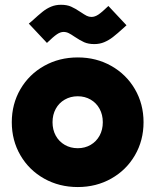

<svg xmlns="http://www.w3.org/2000/svg" viewBox="-20 -753 637 787"><path d="M28.3 -252Q28.3 -326.7 63.7 -387.5Q99.1 -448.2 160.9 -482.9Q222.7 -517.6 298.8 -517.6Q374.5 -517.6 436 -482.9Q497.6 -448.2 533 -387.5Q568.4 -326.7 568.4 -252Q568.4 -177.2 533 -116.5Q497.6 -55.7 436 -21Q374.5 13.7 298.8 13.7Q222.7 13.7 160.9 -21Q99.1 -55.7 63.7 -116.5Q28.3 -177.2 28.3 -252ZM401.4 -252Q401.4 -282.7 388.2 -306.9Q375 -331.1 351.6 -344.7Q328.1 -358.4 298.8 -358.4Q269 -358.4 245.4 -344.7Q221.7 -331.1 208.5 -306.9Q195.3 -282.7 195.3 -252Q195.3 -221.2 208.5 -197Q221.7 -172.9 245.4 -159.2Q269 -145.5 298.8 -145.5Q328.1 -145.5 351.6 -159.2Q375 -172.9 388.2 -197Q401.4 -221.2 401.4 -252ZM285.6 -602.5Q271.5 -612.3 261.5 -617.2Q251.5 -622.1 240.7 -622.1Q227.5 -622.1 213.4 -612.5Q199.2 -603 172.4 -577.1L98.1 -656.2Q102.1 -660.2 109.9 -666Q138.2 -691.9 154.8 -705.1Q171.4 -718.3 189.7 -725.8Q208 -733.4 230 -733.4Q254.4 -733.4 271.5 -725.8Q288.6 -718.3 311 -703.1Q326.2 -692.9 335.4 -688.2Q344.7 -683.6 355 -683.6Q368.7 -683.6 383.1 -693.1Q397.5 -702.6 424.3 -728.5L498.5 -649.4L487.8 -639.6Q460 -614.3 442.9 -601.1Q425.8 -587.9 407.2 -580.1Q388.7 -572.3 366.7 -572.3Q342.3 -572.3 325.2 -579.8Q308.1 -587.4 285.6 -602.5Z"/></svg>

Font: Wanted Sans Black
Style: Regular
Weight: 900
Designer: Original Design by Kil Hyung-jin and Kang Hanbin, Wanted Lab, Inc; Hangeul from Source Han Sans by Jang Soo-young and Ka
Foundry: Wanted Lab, Inc.
Version: Version 1.003